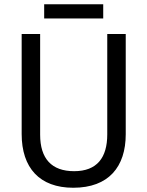

<svg xmlns="http://www.w3.org/2000/svg" viewBox="-20 -874 694 904"><path d="M466 -854H188V-787H466ZM572 -242V-714H485V-241C485 -132 437 -68 329 -68C223 -68 169 -127 169 -240V-714H82V-243C82 -84 166 10 325 10C492 10 572 -89 572 -242Z"/></svg>

Font: Noto Sans Arabic SemCond
Style: Regular
Weight: 400
Width: 4
Designer: Monotype Design Team, Nadine Chahine, Nizar Qandah and Khaled Hosny
Foundry: Monotype Imaging Inc.
Version: Version 2.012